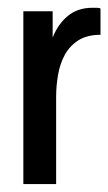

<svg xmlns="http://www.w3.org/2000/svg" viewBox="-20 -466 274 486"><path d="M234.4 -377.9Q200.2 -377.9 178.2 -363.8Q156.2 -349.6 144 -327.1Q131.8 -304.7 127 -276.9Q122.1 -249 122.1 -220.7V0H39.1V-437.5H113.3V-371.1Q127 -405.3 151.9 -425.8Q176.8 -446.3 213.9 -446.3Q218.8 -446.3 223.6 -446.3Q228.5 -446.3 233.4 -445.3L234.4 -443.4Z"/></svg>

Font: RIT TN Joy
Style: Bold
Weight: 700
Designer: Hussain K H
Foundry: Rachana Institute of Typography
Version: 1.6.2